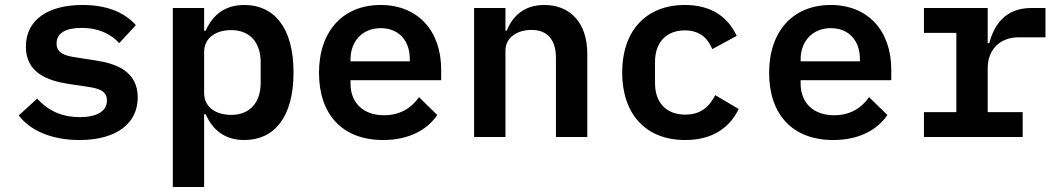

<svg xmlns="http://www.w3.org/2000/svg" viewBox="-20 -548 4241 768"><path d="M297.9 12.1C443.9 12.1 530.9 -52.9 530.9 -158.4C530.9 -261 447.8 -293.7 360.8 -306.5L279.1 -319.2C237.6 -325.6 206.3 -336.3 206.3 -374.3C206.3 -414.8 241.5 -436.4 305.8 -436.4C380.7 -436.4 428.6 -407 456.7 -375.4L523.4 -447.4C478.3 -498.2 408.4 -528.1 310 -528.1C170.8 -528.1 83.5 -467.7 83.5 -361.5C83.5 -258.9 166.5 -225.9 252.1 -212.7L334.5 -200.3C377.1 -193.9 407.7 -183.6 407.7 -146C407.7 -101.2 364.7 -79.5 299.4 -79.5C225.9 -79.5 171.2 -106.5 128.6 -153.4L55 -86.3C100.9 -25.9 186.1 12.1 297.9 12.1Z M671.2 199.9H796.5V-90.9H802.6C831 -28.4 878.2 12.1 957.4 12.1C1075.3 12.1 1154.1 -77.1 1154.1 -258.2C1154.1 -438.9 1075.3 -528.1 957.4 -528.1C878.2 -528.1 831 -487.6 802.6 -425.4H796.5V-516H671.2ZM796.5 -176.5V-339.8C796.5 -398.8 846.2 -427.6 904.5 -427.6C979.4 -427.6 1022.7 -378.2 1022.7 -299.4V-216.6C1022.7 -137.8 979.4 -88.4 904.5 -88.4C846.2 -88.4 796.5 -117.2 796.5 -176.5Z M1512.4 12.1C1620.7 12.1 1692.1 -32.7 1729 -88.1L1655.9 -159.4C1625.7 -115.4 1579.5 -87 1516 -87C1431.1 -87 1382.1 -138.8 1382.1 -213.4V-227.3H1744.7V-269.2C1744.7 -425.1 1651.3 -528.1 1502.5 -528.1C1352.3 -528.1 1256 -424 1256 -256.4C1256 -92 1348 12.1 1512.4 12.1ZM1382.1 -302.6V-310.4C1382.1 -384.2 1430.8 -435.4 1502.8 -435.4C1573.9 -435.4 1619.3 -386.7 1619.3 -311.4V-302.6Z M2001.8 0V-345.5C2001.8 -401.3 2053.3 -428.3 2105.1 -428.3C2170.1 -428.3 2203.8 -389.6 2203.8 -315V0H2329.2V-333.1C2329.2 -458.1 2259.6 -528.1 2157.3 -528.1C2073.9 -528.1 2029.5 -481.2 2007.1 -425.4H2001.8V-516H1876.4V0Z M2720.5 12.1C2831.7 12.1 2899.9 -39.1 2934.7 -111.9L2840.9 -167.6C2817.5 -121.1 2782.7 -89.5 2721.6 -89.5C2642.8 -89.5 2600.1 -139.6 2600.1 -215.2V-300.8C2600.1 -376.4 2643.5 -426.5 2719.5 -426.5C2777.7 -426.5 2811.1 -396 2829.2 -351.6L2926.8 -404.5C2892.8 -477.6 2828.1 -528.1 2719.5 -528.1C2563.6 -528.1 2468.7 -424 2468.7 -258.2C2468.7 -92.3 2562.5 12.1 2720.5 12.1Z M3312.9 12.1C3421.2 12.1 3492.5 -32.7 3529.5 -88.1L3456.3 -159.4C3426.1 -115.4 3380 -87 3316.4 -87C3231.5 -87 3182.5 -138.8 3182.5 -213.4V-227.3H3545.1V-269.2C3545.1 -425.1 3451.7 -528.1 3302.9 -528.1C3152.7 -528.1 3056.5 -424 3056.5 -256.4C3056.5 -92 3148.4 12.1 3312.9 12.1ZM3182.5 -302.6V-310.4C3182.5 -384.2 3231.2 -435.4 3303.3 -435.4C3374.3 -435.4 3419.7 -386.7 3419.7 -311.4V-302.6Z M3675.8 0H4070.7V-99.4H3930.8V-275.6C3930.8 -343.8 3973.7 -398.8 4056.1 -398.8H4161.9V-516H4105.1C4001.1 -516 3956.3 -448.5 3937.1 -375.4H3930.8V-516H3675.8V-416.5H3805.4V-99.4H3675.8Z"/></svg>

Font: Margiela Mono SemiBold
Style: Regular
Weight: 600
Designer: Mike Abbink, Paul van der Laan, Pieter van Rosmalen
Foundry: Bold Monday
Version: Version 2.003 2021